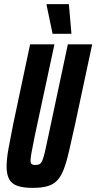

<svg xmlns="http://www.w3.org/2000/svg" viewBox="-20 -903 467 931"><path d="M139 8Q92 8 64 -2Q36 -12 24 -35Q12 -58 12 -95Q12 -131 21 -181.5Q30 -232 44 -301L126 -688H244L149 -246Q139 -195 133.5 -166.5Q128 -138 128 -124Q128 -115 131 -110.5Q134 -106 139.5 -104.5Q145 -103 153 -103Q165 -103 172.5 -107.5Q180 -112 186 -126.5Q192 -141 198.5 -169.5Q205 -198 215 -246L309 -688H427L344 -300Q327 -223 314.5 -169Q302 -115 288.5 -80.5Q275 -46 256.5 -27Q238 -8 209.5 0Q181 8 139 8ZM235 -739 206 -878V-883H314L326 -744V-739Z"/></svg>

Font: Saira UltraCondensed ExtraBold
Style: Italic
Weight: 800
Width: 1
Italic angle: -12°
Designer: Hector Gatti with collaboration of the Omnibus-Type team
Foundry: Omnibus-Type
Version: Version 1.101